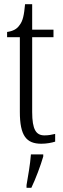

<svg xmlns="http://www.w3.org/2000/svg" viewBox="-20 -678 303 919"><path d="M178 10C204 10 228 5 244 0V-37C226 -33 213 -30 193 -30C153 -30 134 -57 134 -142V-500H236V-536H134V-658H100C95 -606 90 -578 73 -557C61 -539 42 -529 14 -525V-500H75V-143C75 -28 106 10 178 10ZM107 208V221H130C150 180 175 113 187 71V61H128C124 112 115 161 107 208Z"/></svg>

Font: Noto Serif Bengali ExtraCondensed Light
Style: Regular
Weight: 300
Width: 2
Designer: Juan Bruce, Universal Thirst, Indian Type Foundry and the Monotype Design Team.
Foundry: Monotype Imaging Inc.
Version: Version 2.003